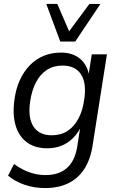

<svg xmlns="http://www.w3.org/2000/svg" viewBox="-20 -766 602 975"><path d="M209 189Q154 189 105.5 172.5Q57 156 21 126L51 67Q76 85 102 97.5Q128 110 155.5 116.5Q183 123 212 123Q279 123 319.5 87.5Q360 52 372 -20L389 -129L394 -128Q377 -91 351 -65Q325 -39 292 -26Q259 -13 220 -13Q158 -13 117 -43Q76 -73 59.5 -128Q43 -183 53 -257Q60 -313 80 -357.5Q100 -402 131 -434Q162 -466 202 -482.5Q242 -499 290 -499Q348 -499 385.5 -468.5Q423 -438 433 -381H429L446 -490H523L450 -26Q439 45 407.5 93Q376 141 326 165Q276 189 209 189ZM243 -79Q289 -79 323 -101Q357 -123 379 -165Q401 -207 408 -263Q420 -345 391 -389Q362 -433 297 -433Q252 -433 218 -411Q184 -389 162.5 -347.5Q141 -306 133 -250Q121 -168 150 -123.5Q179 -79 243 -79ZM286 -555 215 -746H271L331 -607L434 -746H490L362 -555Z"/></svg>

Font: Nunito Sans 10pt SemiCondensed
Style: Italic
Weight: 400
Width: 4
Italic angle: -9°
Designer: Vernon Adams
Foundry: Vernon Adams
Version: Version 3.101;gftools[0.9.27]